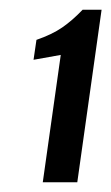

<svg xmlns="http://www.w3.org/2000/svg" viewBox="-20 -611 229 395"><path d="M68 -236 105 -498 49 -488 55 -529Q87 -540 108 -554.5Q129 -569 150 -591H189L139 -236Z"/></svg>

Font: Alumni Sans
Style: Bold Italic
Weight: 700
Italic angle: -8°
Designer: Robert E. Leuschke
Foundry: Robert E. Leuschke
Version: Version 1.016